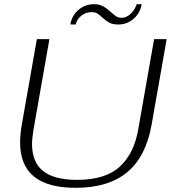

<svg xmlns="http://www.w3.org/2000/svg" viewBox="-20 -887 816 917"><path d="M76 -207Q76 -243 84 -291L156 -700H216L140 -268Q133 -224 133 -200Q133 -112 186 -70Q239 -28 348 -28Q483 -28 551.5 -90.5Q620 -153 640 -268L716 -700H776L704 -291Q677 -139 587.5 -64.5Q498 10 341 10Q208 10 142 -44Q76 -98 76 -207ZM429 -867Q454 -867 471.5 -857.5Q489 -848 509 -830Q524 -816 535 -809Q546 -802 561 -802Q583 -802 603 -820Q623 -838 633 -867H657Q649 -824 618 -797Q587 -770 545 -770Q518 -770 501.5 -779Q485 -788 468 -804Q454 -817 444 -823Q434 -829 418 -829Q390 -829 369 -812.5Q348 -796 341 -770H316Q323 -813 355 -840Q387 -867 429 -867Z"/></svg>

Font: Fahkwang ExtraLight
Style: Italic
Weight: 275
Italic angle: -10°
Designer: Suppakit Chalermlarp | Katatrad Co.,Ltd.
Foundry: Cadson Demak Co.,Ltd.
Version: Version 1.000; ttfautohint (v1.6)